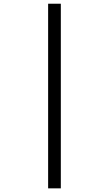

<svg xmlns="http://www.w3.org/2000/svg" viewBox="-20 -780 591 1042"><path d="M241.2 -759.8H310.1V242.2H241.2Z"/></svg>

Font: Shl
Style: Regular
Weight: 400
Foundry: Saber Rastikerdar (saber.rastikerdar@gmail.com)
Version: Version 3.4.0